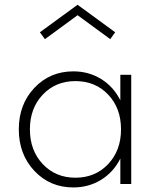

<svg xmlns="http://www.w3.org/2000/svg" viewBox="-20 -784 671 818"><path d="M292.5 -480Q357.9 -480 410.6 -447.5Q463.4 -415 492.7 -356.9V-465.3H539.1V0H492.7V-108.4Q463.4 -50.3 410.6 -17.8Q357.9 14.6 292.5 14.6Q192.9 14.6 126.5 -55.9Q60.1 -126.5 60.1 -232.9Q60.1 -339.4 126.5 -409.7Q192.9 -480 292.5 -480ZM301.3 -438.5Q216.8 -438.5 162.1 -380.6Q107.4 -322.8 107.4 -232.9Q107.4 -143.1 162.1 -85Q216.8 -26.9 301.3 -26.9Q386.2 -26.9 440.9 -85Q495.6 -143.1 495.6 -232.9Q495.6 -323.2 440.9 -380.9Q386.2 -438.5 301.3 -438.5ZM171.4 -617.2 149.9 -646.5 310.5 -763.7 470.7 -646.5 449.7 -617.2 310.5 -719.2Z"/></svg>

Font: Spartan MB Light
Style: Regular
Weight: 300
Designer: Matt Bailey, Mirko Velimirovic
Foundry: Matt Bailey
Version: Version 1.005